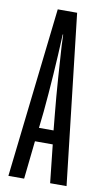

<svg xmlns="http://www.w3.org/2000/svg" viewBox="-86 -787 451 829"><g transform="rotate(10 140.0 -372.5)"><path d="M82 0H13L98 -745H183L268 0H196L178 -167H100ZM115 -300 107 -227H171L164 -300Q157 -371 151 -456.5Q145 -542 142 -592L140 -642H138Q130 -459 115 -300Z"/></g></svg>

Font: Exetegue
Style: Regular
Weight: 400
Designer: Fábio Duarte Martins
Foundry: Fábio Duarte Martins
Version: Version 0.001